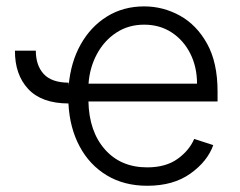

<svg xmlns="http://www.w3.org/2000/svg" viewBox="-20 -573 755 604"><path d="M27 -413.7H92.7Q92.7 -367.2 117.5 -340.2Q142.4 -313.2 196 -312.9V-303.6Q202.4 -377.1 233.8 -433.2Q265.3 -489.3 316.6 -521.1Q367.9 -552.9 433.6 -552.9Q492.9 -552.9 545.6 -524Q598.4 -495 631.4 -435.7Q664.4 -376.4 664.4 -285.2V-253.9H258.2Q260.3 -159.4 310 -103Q359.7 -46.5 443.2 -46.5Q501.4 -46.5 538.4 -73Q575.3 -99.4 590.9 -136L650.9 -116.5Q632.5 -65 578.8 -26.8Q525.2 11.4 443.2 11.4Q370.4 11.4 316.1 -21.3Q261.7 -54 230.5 -112.4Q199.2 -170.8 195.3 -247.5Q110.8 -247.9 68.7 -293.1Q26.6 -338.4 27 -413.7ZM258.5 -309.7H599.8Q599.8 -362.2 578.7 -404.3Q557.5 -446.4 520.1 -470.9Q482.6 -495.4 433.6 -495.4Q383.9 -495.4 345.7 -470.2Q307.5 -445 284.8 -402.7Q262.1 -360.4 258.5 -309.7Z"/></svg>

Font: Inter UI Light
Style: Regular
Weight: 300
Designer: Rasmus Andersson
Foundry: rsms
Version: 3.2;8d6f07862